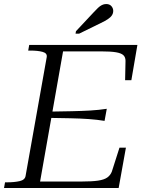

<svg xmlns="http://www.w3.org/2000/svg" viewBox="-32 -933 719 953"><path d="M593 -200 557 0H-12L-7 -28H3Q39 -28 65.5 -34Q92 -40 95 -60L200 -650Q203 -669 179.5 -675.5Q156 -682 118 -682H108L113 -710H650L620 -535H589L591 -631Q591 -649 580.5 -659Q570 -669 544 -673.5Q518 -678 469 -678H281L167 -32H373Q425 -32 455 -36.5Q485 -41 500.5 -52Q516 -63 523 -81L561 -200ZM211 -379Q273 -380 323.5 -381Q374 -382 416.5 -384.5Q459 -387 498 -393L487 -333Q451 -339 409 -342Q367 -345 317 -346Q267 -347 205 -348ZM433 -872Q445 -885 454.5 -894Q464 -903 474 -908Q484 -913 495 -913Q512 -913 521 -902.5Q530 -892 530 -879Q530 -867 523.5 -857Q517 -847 503.5 -838Q490 -829 469 -819L361 -766H343L345 -778Z"/></svg>

Font: Roboto Serif 120pt Expanded Light
Style: Italic
Weight: 300
Width: 7
Italic angle: -10°
Designer: Greg Gazdowicz
Foundry: Commercial Type
Version: Version 1.008